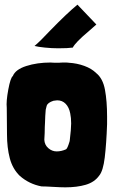

<svg xmlns="http://www.w3.org/2000/svg" viewBox="-20 -787 488 823"><path d="M359 -652Q303 -605 292 -583Q271 -580 230 -580Q202 -580 172.5 -583Q143 -586 128 -590Q152 -610 195 -656Q269 -732 312 -767L393 -682ZM233 -518Q239 -519 258 -519Q270 -519 275 -518Q310 -516 341.5 -504.5Q373 -493 392 -474Q421 -451 430 -402Q439 -353 439 -288V-255Q436 -170 429 -112Q422 -54 405 -34Q385 -6 347.5 5Q310 16 260 16Q241 16 207 14Q175 12 158 12Q105 2 65 -33Q34 -63 22 -108.5Q10 -154 10 -211L9 -325Q6 -352 15.5 -403Q25 -454 35 -461Q46 -489 92.5 -504Q139 -519 197 -519Q202 -518 233 -518ZM173 -263 172 -243Q172 -218 170 -188Q171 -166 187 -152Q203 -138 223 -138Q243 -138 263 -147Q269 -150 278 -180L279 -185Q285 -235 285 -258Q285 -282 281 -301Q276 -327 261.5 -342Q247 -357 225 -357Q221 -357 209 -355Q184 -347 180 -333L176 -317Q175 -307 174 -289.5Q173 -272 173 -263Z"/></svg>

Font: Londrina Solid Black
Style: Regular
Weight: 900
Designer: Marcelo Magalhaes
Foundry: Marcelo Magalhães
Version: Version 1.002